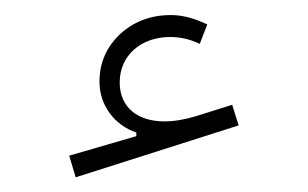

<svg xmlns="http://www.w3.org/2000/svg" viewBox="-20 -723 417 260"><path d="M260.7 -689.9C245.1 -697.3 229 -702.6 211.4 -702.6C184.1 -702.6 161.1 -693.8 142.6 -676.8C124 -659.2 114.7 -637.7 114.7 -612.3C114.7 -580.6 134.8 -553.7 164.6 -543.5V-538.6L73.7 -512.2L82.5 -482.9L303.2 -553.2L294.4 -581.1L246.1 -565.9C230 -561 215.8 -558.6 202.6 -558.6C166 -558.6 142.1 -578.1 142.1 -611.3C142.1 -647.9 170.9 -672.9 210.4 -672.9C224.1 -672.9 237.3 -669.9 250.5 -663.6Z"/></svg>

Font: Estedad ExtraLight
Style: Regular
Weight: 200
Designer: Amin Abedi
Version: Version 7.3